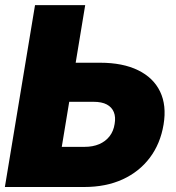

<svg xmlns="http://www.w3.org/2000/svg" viewBox="-21 -748 703 768"><path d="M203.1 -497.1H379.4Q470.2 -497.1 531.5 -467Q592.8 -437 619.4 -381.6Q646 -326.2 633.3 -250Q620.6 -173.3 578.4 -117.2Q536.1 -61 469.5 -30.5Q402.8 0 315.9 0H-1.5L119.1 -727.5H319.8L226.1 -160.6H317.4Q350.6 -160.6 375.7 -171.4Q400.9 -182.1 417 -202.6Q433.1 -223.1 437.5 -252Q442.4 -279.8 434.3 -299.6Q426.3 -319.3 406.2 -330.1Q386.2 -340.8 353 -340.8H177.2Z"/></svg>

Font: Inter 24pt Black
Style: Italic
Weight: 900
Italic angle: -9.3988°
Designer: Rasmus Andersson
Foundry: rsms
Version: Version 4.001;git-66647c0bb